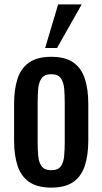

<svg xmlns="http://www.w3.org/2000/svg" viewBox="-20 -844 465 872"><path d="M213 8Q149 8 112 -18Q75 -44 59.5 -92Q44 -140 44 -205V-373Q44 -438 59.5 -486Q75 -534 112 -560Q149 -586 213 -586Q277 -586 313.5 -560Q350 -534 365.5 -486Q381 -438 381 -373V-205Q381 -140 365.5 -92Q350 -44 313.5 -18Q277 8 213 8ZM213 -71Q244 -71 256.5 -89Q269 -107 271.5 -136.5Q274 -166 274 -198V-379Q274 -412 271.5 -441Q269 -470 256.5 -488.5Q244 -507 213 -507Q182 -507 169 -488.5Q156 -470 153.5 -441Q151 -412 151 -379V-198Q151 -166 153.5 -136.5Q156 -107 169 -89Q182 -71 213 -71ZM185 -626 244 -824H351L239 -626Z"/></svg>

Font: Oswald
Style: Regular
Weight: 400
Designer: Vernon Adams
Foundry: Vernon Adams
Version: Version 4.103; ttfautohint (v1.8.3)